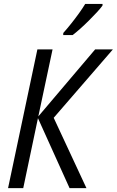

<svg xmlns="http://www.w3.org/2000/svg" viewBox="-20 -968 601 988"><path d="M21.5 0 172.4 -713.9H250.5L177.2 -369.1L469.7 -713.9H561L256.3 -361.8L424.8 0H337.9L175.3 -359.9L99.6 0ZM305.2 -787.6 305.7 -798.3Q326.2 -821.3 346.9 -847.4Q367.7 -873.5 386.5 -899.7Q405.3 -925.8 418.5 -947.8H507.8L507.3 -939Q497.1 -924.8 478.3 -904.5Q459.5 -884.3 437.3 -862.1Q415 -839.8 393.1 -820.3Q371.1 -800.8 354 -787.6Z"/></svg>

Font: Open Sans SemiCondensed
Style: Italic
Weight: 400
Width: 4
Italic angle: -12°
Designer: Monotype Design Team
Foundry: Monotype Imaging Inc.
Version: Version 3.000